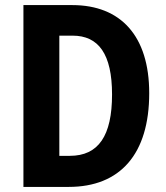

<svg xmlns="http://www.w3.org/2000/svg" viewBox="-20 -734 653 754"><path d="M566 -368C566 -593 454 -714 264 -714H72V0H250C452 0 566 -129 566 -368ZM420 -363C420 -201 367 -122 254 -122H213V-594H265C367 -594 420 -522 420 -363Z"/></svg>

Font: Noto Sans Devanagari Condensed
Style: Bold
Weight: 700
Width: 3
Designer: Jelle Bosma - Monotype Design Team
Foundry: Monotype Imaging Inc.
Version: Version 2.004